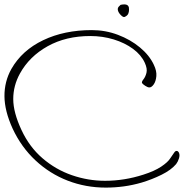

<svg xmlns="http://www.w3.org/2000/svg" viewBox="-77 -809 889 874"><path d="M404.4 45Q313.4 45 231.6 13.5Q149.8 -18 84.9 -78.5Q19.9 -139 -19.7 -224Q-56.2 -304 -56.7 -371Q-57.1 -438 -25.3 -495Q23.1 -580 119.5 -626Q215.8 -672 340.8 -672Q402.8 -672 459.8 -650.5Q516.8 -629 560.1 -593Q603.4 -557 623.3 -514Q636.8 -486 634.7 -462.5Q632.6 -439 622.9 -425Q613.1 -411 603.1 -411Q595.1 -411 583.9 -418.5Q572.6 -426 569.5 -431Q567.1 -437 576.1 -448Q585 -459 589.7 -477.5Q594.5 -496 582.2 -523Q565.9 -559 528.6 -586.5Q491.2 -614 440.7 -629.5Q390.1 -645 334.1 -645Q223.1 -645 139.8 -598.5Q56.5 -552 13.6 -474Q-16.7 -419 -16.7 -358Q-16.6 -297 20.9 -217Q56.7 -140 116.6 -88.5Q176.5 -37 250.3 -11.5Q324.2 14 401.2 14Q489.2 14 575.8 -14Q626.1 -30 656.8 -50.5Q687.6 -71 698.5 -89Q710.5 -106 715.7 -114Q720.8 -122 726.8 -122Q733.8 -122 737.9 -113Q742.2 -103 737.7 -88Q733.1 -73 724.7 -62Q701.9 -35 658.4 -13.5Q614.8 8 568.1 22Q526.9 34 486.1 39.5Q445.4 45 404.4 45ZM490.7 -732Q484.4 -729 473.3 -740Q462.3 -751 459.7 -762Q457.4 -772 463.8 -779Q470.2 -786 472 -787Q476.7 -788 481.1 -788.5Q485.5 -789 489.5 -789Q506.5 -789 509.7 -775Q510.4 -772 510.3 -764Q510.4 -755 506.8 -746.5Q503.3 -738 490.7 -732Z"/></svg>

Font: Oooh Baby
Style: Normal
Weight: 400
Designer: Robert E. Leuschke
Foundry: Robert E. Leuschke
Version: Version 1.011; ttfautohint (v1.8.3)